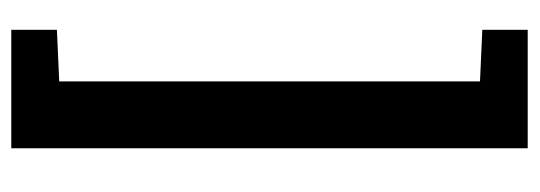

<svg xmlns="http://www.w3.org/2000/svg" viewBox="-320 -462 933 332"><g transform="rotate(90 146.0 -296.5)"><path d="M32 150V71.1L121.2 67.1V-660.5L32 -664.5V-743H236.9V150Z"/></g></svg>

Font: Saira Thin Condensed
Style: Regular
Weight: 100
Width: 3
Version: Version 1.101